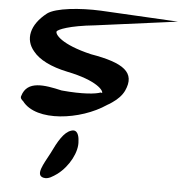

<svg xmlns="http://www.w3.org/2000/svg" viewBox="-68 -722 1166 1232"><g transform="rotate(5 515.0 -106.5)"><path d="M289 283C251 355 202 430 258 443C290 450 317 429 345 410C417 356 470 258 461 188C460 155 448 112 408 127C363 141 327 203 289 283ZM189 -609C85 -528 66 -431 128 -359C167 -309 245 -270 351 -248C548 -208 592 -145 585 -131C584 -132 583 -132 576 -134C547 -122 463 -112 325 -125C212 -151 100 -170 70 -68C64 -54 75 -43 85 -35C179 90 463 52 624 -58C635 -64 647 -71 656 -78C690 -101 716 -128 731 -159C787 -280 705 -337 493 -373C297 -419 253 -482 260 -500C267 -512 336 -543 502 -560L1030 -630L531 -657C396 -663 242 -648 189 -609Z"/></g></svg>

Font: Venom Sans
Style: BdObl
Weight: 700
Version: Version 1.001